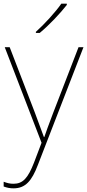

<svg xmlns="http://www.w3.org/2000/svg" viewBox="-26 -786 476 1049"><path d="M339 -759V-766H309C280 -723 215 -652 170 -612V-606H191C244 -650 304 -714 339 -759ZM0 -528 201 -6 160 102C127 187 99 218 48 218C27 218 13 214 -6 207V233C13 240 29 243 48 243C113 243 148 202 181 115L430 -528H403L264 -168C241 -108 226 -66 216 -37H214C204 -65 188 -108 164 -172L27 -528Z"/></svg>

Font: Noto Sans Sinhala Thin
Style: Regular
Weight: 100
Designer: Jelle Bosma - Monotype Design Team
Foundry: Monotype Imaging Inc.
Version: Version 2.006